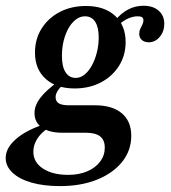

<svg xmlns="http://www.w3.org/2000/svg" viewBox="-43 -448 587 661"><path d="M163.7 192.7Q107.3 192.7 65.3 180.6Q23.4 168.5 0 146.4Q-23.4 124.2 -23.4 96Q-23.4 62.9 9.3 33.1Q41.9 3.2 101.6 -17.7L121 -5.6Q97.6 9.7 84.7 30.6Q71.8 51.6 71.8 74.2Q71.8 110.5 104.8 132.3Q137.9 154 191.9 154Q229 154 257.3 141.9Q285.5 129.8 301.6 108.5Q317.7 87.1 317.7 60.5Q317.7 33.9 301.6 21.4Q285.5 8.9 251.6 8.9H170.2Q126.6 8.9 101.2 -8.9Q75.8 -26.6 75.8 -58.9Q75.8 -84.7 95.6 -110.9Q115.3 -137.1 157.3 -166.9L173.4 -156.5Q159.7 -142.7 154 -132.7Q148.4 -122.6 148.4 -113.7Q148.4 -99.2 159.3 -92.3Q170.2 -85.5 195.2 -85.5H284.7Q343.5 -85.5 376.2 -58.1Q408.9 -30.6 408.9 19.4Q408.9 70.2 377.4 109.3Q346 148.4 290.7 170.6Q235.5 192.7 163.7 192.7ZM213.7 -143.5Q150.8 -143.5 114.1 -176.6Q77.4 -209.7 77.4 -266.9Q77.4 -313.7 100.4 -350Q123.4 -386.3 162.9 -406.9Q202.4 -427.4 253.2 -427.4Q316.1 -427.4 352.8 -394Q389.5 -360.5 389.5 -303.2Q389.5 -257.3 366.5 -221Q343.5 -184.7 304 -164.1Q264.5 -143.5 213.7 -143.5ZM217.7 -179.8Q233.9 -179.8 248 -191.1Q262.1 -202.4 273 -222.2Q283.9 -241.9 290.3 -266.9Q296.8 -291.9 296.8 -319.4Q296.8 -354 284.7 -373Q272.6 -391.9 249.2 -391.9Q233.1 -391.9 218.5 -381Q204 -370.2 193.1 -351.2Q182.3 -332.3 176.2 -307.7Q170.2 -283.1 170.2 -255.6Q170.2 -218.5 182.7 -199.2Q195.2 -179.8 217.7 -179.8ZM469.4 -302.4Q454 -302.4 445.2 -310.5Q436.3 -318.5 436.3 -331.5Q436.3 -341.1 440.3 -349.2Q444.4 -357.3 447.6 -364.5Q450.8 -371.8 450.8 -378.2Q450.8 -385.5 446 -388.7Q441.1 -391.9 431.5 -391.9Q414.5 -391.9 397.2 -383.9Q379.8 -375.8 364.5 -361.3L353.2 -377.4Q373.4 -402.4 398 -415.3Q422.6 -428.2 450.8 -428.2Q483.9 -428.2 503.2 -411.3Q522.6 -394.4 522.6 -366.1Q522.6 -339.5 506.9 -321Q491.1 -302.4 469.4 -302.4Z"/></svg>

Font: Playfair 9pt
Style: Bold Italic
Weight: 700
Italic angle: -15.6°
Designer: Claus Eggers Sørensen
Foundry: Claus Eggers Sørensen
Version: Version 2.203